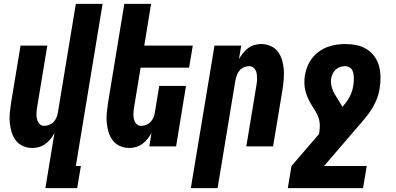

<svg xmlns="http://www.w3.org/2000/svg" viewBox="-20 -755 2040 990"><path d="M214 215 261 -70Q253 -54 241 -39Q229 -24 214 -13Q199 -2 181.5 3Q164 8 147 8Q121 8 98.5 -2Q76 -12 61.5 -31Q47 -50 40 -73.5Q33 -97 30.5 -122Q28 -147 30.5 -173Q33 -199 37 -225L86 -520H224L172 -206Q170 -195 169 -185Q168 -175 168 -164.5Q168 -154 170 -144Q172 -134 176.5 -125.5Q181 -117 189 -111.5Q197 -106 208 -106Q221 -106 234.5 -111.5Q248 -117 257.5 -127.5Q267 -138 272 -151Q277 -164 279 -178L371 -735H509L371 101H397L378 215Z M647 8Q621 8 598.5 -2Q576 -12 561.5 -31Q547 -50 540 -73.5Q533 -97 530.5 -122Q528 -147 530.5 -173Q533 -199 537 -225L621 -735H759L724 -520H974L955 -406H705L672 -206Q670 -195 669 -185Q668 -175 668 -164.5Q668 -154 670 -144Q672 -134 676.5 -125.5Q681 -117 689 -111.5Q697 -106 708 -106Q721 -106 734.5 -111.5Q748 -117 757.5 -127.5Q767 -138 772 -151Q777 -164 779 -178L801 -312H939L888 0H750L761 -70Q753 -54 741 -39Q729 -24 714 -13Q699 -2 681.5 3Q664 8 647 8Z M964 215 1086 -520H1224L1212 -450Q1221 -466 1233 -481Q1245 -496 1259.5 -507Q1274 -518 1291.5 -523Q1309 -528 1326 -528Q1352 -528 1375 -518Q1398 -508 1412.5 -489Q1427 -470 1434 -446.5Q1441 -423 1443 -398Q1445 -373 1443 -347Q1441 -321 1437 -295L1388 0H1250L1302 -314Q1304 -325 1305 -335Q1306 -345 1305.5 -355.5Q1305 -366 1303.5 -376Q1302 -386 1297 -394.5Q1292 -403 1284 -408.5Q1276 -414 1265 -414Q1252 -414 1238.5 -408.5Q1225 -403 1216 -392.5Q1207 -382 1202 -369Q1197 -356 1194 -342L1102 215Z M1852 215H1464L1483 101L1625 -64V-65Q1629 -86 1629 -107Q1629 -128 1623 -146.5Q1617 -165 1606.5 -181.5Q1596 -198 1586 -214.5Q1576 -231 1568 -248.5Q1560 -266 1555 -285.5Q1550 -305 1549.5 -325.5Q1549 -346 1552 -366Q1556 -389 1565 -412Q1574 -435 1589 -454.5Q1604 -474 1624.5 -489Q1645 -504 1668 -512.5Q1691 -521 1714.5 -524.5Q1738 -528 1761 -528Q1791 -528 1819.5 -522Q1848 -516 1871.5 -501Q1895 -486 1911.5 -463Q1928 -440 1935 -412.5Q1942 -385 1942 -355Q1942 -325 1937 -295Q1932 -265 1919 -235Q1906 -205 1887.5 -178.5Q1869 -152 1847 -127Q1825 -102 1803 -76L1651 101H1871ZM1746 -204Q1756 -216 1765.5 -228.5Q1775 -241 1782 -254.5Q1789 -268 1794 -282Q1799 -296 1801 -311L1802 -314Q1803 -324 1804 -335Q1805 -346 1804.5 -356.5Q1804 -367 1802 -377Q1800 -387 1795 -395.5Q1790 -404 1780.5 -409Q1771 -414 1760 -414Q1748 -414 1735 -410Q1722 -406 1712 -397Q1702 -388 1696 -376Q1690 -364 1688 -351L1687 -349Q1685 -328 1690 -308Q1695 -288 1705 -271Q1715 -254 1725.5 -237.5Q1736 -221 1746 -204Z"/></svg>

Font: Iosevka Term Curly Hv Obl
Style: Regular
Weight: 900
Italic angle: -9°
Designer: Belleve Invis
Foundry: Belleve Invis
Version: Version 32.3.0